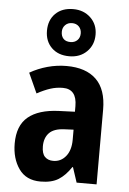

<svg xmlns="http://www.w3.org/2000/svg" viewBox="-58 -877 624 929"><g transform="rotate(5 254.5 -412.5)"><path d="M252 -558Q346 -558 396 -509.5Q446 -461 446 -363V0H349L325 -73H322Q294 -31 261 -10.5Q228 10 174 10Q104 10 69 -40Q34 -90 34 -163Q34 -250 84.5 -292Q135 -334 233 -338L311 -341V-368Q311 -451 243 -451Q212 -451 182.5 -441.5Q153 -432 118 -413L74 -510Q114 -533 159.5 -545.5Q205 -558 252 -558ZM268 -252Q217 -250 194 -226Q171 -202 171 -161Q171 -126 186 -110.5Q201 -95 227 -95Q264 -95 288 -124.5Q312 -154 312 -205V-254ZM260 -606Q206 -606 174 -637.5Q142 -669 142 -720Q142 -772 174 -803.5Q206 -835 260 -835Q311 -835 344.5 -803Q378 -771 378 -721Q378 -671 345 -638.5Q312 -606 260 -606ZM260 -675Q280 -675 293 -687.5Q306 -700 306 -721Q306 -741 293.5 -754Q281 -767 260 -767Q240 -767 227 -754Q214 -741 214 -721Q214 -700 225.5 -687.5Q237 -675 260 -675Z"/></g></svg>

Font: Noto Sans Malayalam Condensed
Style: Bold
Weight: 700
Width: 3
Designer: Jelle Bosma - Monotype Design Team
Foundry: Monotype Imaging Inc.
Version: Version 2.104; ttfautohint (v1.8.4.7-5d5b)